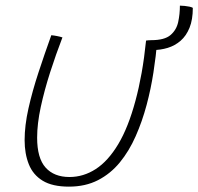

<svg xmlns="http://www.w3.org/2000/svg" viewBox="-20 -658 721 698"><path d="M511 -510.5Q513.5 -511 519 -511.5Q524.5 -512 530.5 -512Q534.5 -512 538.8 -512Q543 -512 546.8 -512Q550.5 -512 552 -511.5Q547 -454.5 537.8 -394.5Q528.5 -334.5 513 -276.5Q497 -216.5 473.2 -162.8Q449.5 -109 415.8 -67.8Q382 -26.5 336.2 -3Q290.5 20.5 230.5 20.5Q170.5 20.5 135.2 -1Q100 -22.5 84.8 -60.8Q69.5 -99 69.5 -148.5Q69.5 -201.5 83.5 -264Q97.5 -326.5 119.8 -394.2Q142 -462 166.5 -530Q171 -529.5 176.5 -528.8Q182 -528 187 -527Q192.5 -526 197.2 -524.8Q202 -523.5 207 -522Q183.5 -461 162.5 -395.8Q141.5 -330.5 128.2 -269.2Q115 -208 115 -157.5Q115 -83 145.8 -48.8Q176.5 -14.5 232.5 -14.5Q283.5 -14.5 328.2 -43.5Q373 -72.5 409.8 -133.8Q446.5 -195 472.5 -292Q485 -338 494.8 -392.5Q504.5 -447 511 -510.5ZM535 -476 530.5 -512Q578 -512 599.8 -530.5Q621.5 -549 627.8 -578Q634 -607 634 -637.5Q642 -637.5 651.2 -636.5Q660.5 -635.5 668.8 -633.8Q677 -632 681 -629.5Q681 -586.5 669 -557Q657 -527.5 636.5 -509.8Q616 -492 589.8 -484Q563.5 -476 535 -476Z"/></svg>

Font: Grandstander Thin Thin
Style: Italic
Weight: 250
Italic angle: -15°
Version: Version 1.200